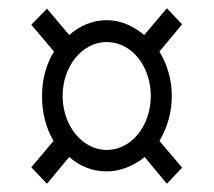

<svg xmlns="http://www.w3.org/2000/svg" viewBox="-20 -591 520 466"><path d="M94 -145 148 -210C174 -187 205 -175 239 -175C272 -175 304 -188 331 -210L385 -145L422 -184L367 -249C386 -281 397 -318 397 -358C397 -398 386 -434 367 -466L422 -532L385 -571L330 -506C302 -529 272 -542 239 -542C205 -542 174 -529 148 -506L94 -570L56 -531L111 -466C92 -435 82 -398 82 -358C82 -318 91 -281 110 -249L56 -185ZM239 -227C180 -227 132 -286 132 -358C132 -431 180 -489 239 -489C299 -489 346 -431 346 -358C346 -286 299 -227 239 -227Z"/></svg>

Font: Noto Serif Display Condensed Medium
Style: Regular
Weight: 500
Width: 3
Designer: Monotype Design Team
Foundry: Monotype Imaging Inc.
Version: Version 2.009